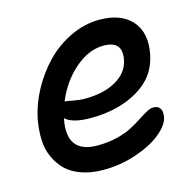

<svg xmlns="http://www.w3.org/2000/svg" viewBox="-91 -660 788 780"><g transform="rotate(-15 303.0 -270.0)"><path d="M252 26.9Q201.2 26.9 160.9 12.9Q120.6 -1 95.7 -25.4Q70.8 -49.8 55.7 -83.7Q40.5 -117.7 39.3 -157.2Q38.1 -196.8 45.9 -241.2Q58.1 -301.8 89.6 -359.9Q121.1 -418 165.8 -464.1Q210.4 -510.3 270 -538.6Q329.6 -566.9 392.1 -566.9Q482.9 -566.9 527.8 -515.9Q572.8 -464.8 555.2 -376Q537.1 -285.6 454.3 -237.8Q371.6 -189.9 256.8 -189.9Q179.2 -189.9 149.9 -217.8Q121.1 -75.2 253.9 -75.2Q297.9 -75.2 335.9 -84.5Q374 -93.8 399.4 -107.2Q424.8 -120.6 445.1 -134Q465.3 -147.5 482.2 -156.7Q499 -166 511.2 -166Q531.2 -166 539.8 -152.8Q548.3 -139.6 543.9 -116.2Q537.1 -84 496.8 -51Q456.5 -18.1 389.9 4.4Q323.2 26.9 252 26.9ZM172.9 -282.2Q179.2 -282.2 205.1 -277.1Q231 -272 253.9 -272Q333 -272 385 -302Q437 -332 446.8 -382.8Q462.4 -460.9 381.8 -460.9Q317.9 -460.9 259.5 -409.7Q201.2 -358.4 169.9 -282.2Z"/></g></svg>

Font: Shantell Sans Irregular Bouncy
Style: Italic
Weight: 500
Italic angle: -11.31°
Designer: Stephen Nixon, Anya Danilova, Shantell Martin
Foundry: Arrow Type
Version: Version 1.006;[9816181b4]